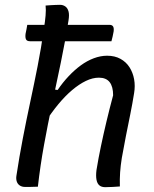

<svg xmlns="http://www.w3.org/2000/svg" viewBox="-20 -773 640 796"><path d="M93 -670H434Q445 -670 449 -663Q453 -656 451 -642Q449 -632 447 -622Q445 -612 442 -602H105Q92 -602 88 -609.5Q84 -617 86 -633Q88 -643 90 -652.5Q92 -662 93 -670ZM84 2Q71 2 62 -4Q53 -10 49.5 -20.5Q46 -31 48 -44Q60 -123 74.5 -198.5Q89 -274 105 -348.5Q121 -423 136 -499Q151 -575 162 -654Q167 -685 169 -709Q171 -733 169 -750Q180 -751 190 -751.5Q200 -752 209.5 -752.5Q219 -753 229 -753Q241 -753 250.5 -746.5Q260 -740 264 -726Q268 -712 264 -688Q250 -599 232 -513Q214 -427 196 -342Q178 -257 162.5 -172Q147 -87 137 1Q128 1 119.5 1.5Q111 2 102.5 2Q94 2 84 2ZM166 -264 187 -404 219 -400Q240 -431 264.5 -457Q289 -483 315 -502Q341 -521 369 -531.5Q397 -542 424 -542Q456 -542 479.5 -529Q503 -516 517 -494Q531 -472 536 -444.5Q541 -417 536 -387Q529 -343 520 -298.5Q511 -254 502 -209Q493 -164 485 -118Q480 -87 478 -58.5Q476 -30 477 0Q463 1 447.5 2Q432 3 416 3Q401 3 392 -4.5Q383 -12 380 -28Q377 -44 380 -68Q388 -117 398.5 -167Q409 -217 421.5 -269.5Q434 -322 449 -378Q449 -414 434.5 -432.5Q420 -451 390 -451Q364 -451 336 -437.5Q308 -424 279 -399.5Q250 -375 221.5 -340.5Q193 -306 166 -264Z"/></svg>

Font: Rec Mono Semicasual
Style: Italic
Weight: 400
Italic angle: -10°
Version: Version 1.085; ttfautohint (v1.8.4.7-5d5b)